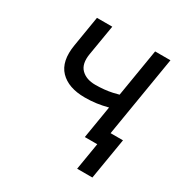

<svg xmlns="http://www.w3.org/2000/svg" viewBox="-163 -675 919 959"><g transform="rotate(30 296.5 -195.0)"><path d="M268.1 -170.9Q173.3 -170.9 125.2 -220.9Q77.1 -271 93.8 -371.1L122.6 -545.9H210.9L181.6 -371.1Q171.4 -310.1 200.7 -281Q230 -252 281.7 -252Q334.5 -252 378.7 -261.7Q422.9 -271.5 468.8 -286.6L455.1 -205.6Q425.3 -195.3 395.8 -187.5Q366.2 -179.7 335 -175.3Q303.7 -170.9 268.1 -170.9ZM367.7 0 458 -545.9H546.4L456.1 0ZM413.6 156.2 439.5 0H402.8L416 -81.1H541L501.5 156.2Z"/></g></svg>

Font: Inter
Style: Italic
Weight: 400
Italic angle: -9.3988°
Designer: Rasmus Andersson
Foundry: rsms
Version: Version 4.001;git-66647c0bb